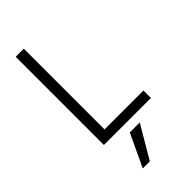

<svg xmlns="http://www.w3.org/2000/svg" viewBox="-281 -736 1037 1037"><g transform="rotate(-45 237.0 -218.0)"><path d="M439 0H80V-674H142V-57H439ZM193 238H139L227 51H303Z"/></g></svg>

Font: Hind Jalandhar Light
Style: Regular
Weight: 300
Designer: Namrata Goyal
Foundry: Indian Type Foundry
Version: Version 0.702;PS 1.0;hotconv 1.0.81;makeotf.lib2.5.63406